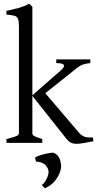

<svg xmlns="http://www.w3.org/2000/svg" viewBox="-20 -777 528 1044"><path d="M471 -434Q449 -432 431 -426Q413 -420 393 -403L191 -242L154 -257L307 -391Q328 -409 328 -418.5Q328 -428 315.5 -431Q303 -434 286 -434V-454H471ZM15 0V-21Q47 -29 65 -35.5Q83 -42 83 -51V-633Q83 -662 77.5 -675Q72 -688 57.5 -691.5Q43 -695 15 -698V-718Q49 -725 81.5 -734Q114 -743 139 -757L156 -740V-51Q156 -44 165 -38Q174 -32 210 -21V0ZM488 -9Q460 -3 434 1Q408 5 398 5Q378 5 366 -1Q354 -7 342 -21L155 -257L206 -294L410 -55Q424 -39 440.5 -33.5Q457 -28 485 -30ZM224 247 207 229Q220 221 231.5 199.5Q243 178 244 162Q245 141 229 122.5Q213 104 175 101L171 80Q177 74 197.5 67.5Q218 61 240.5 56.5Q263 52 273 54Q298 65 306.5 92.5Q315 120 311 141Q306 168 285 198.5Q264 229 224 247Z"/></svg>

Font: ChillKai
Style: Regular
Weight: 400
Designer: ChillType
Foundry: 寒蝉字型
Version: Version 2.000